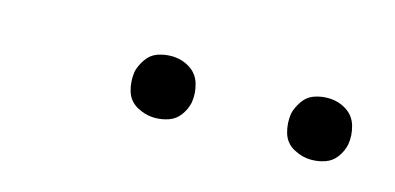

<svg xmlns="http://www.w3.org/2000/svg" viewBox="-27 -804 487 237"><g transform="rotate(15 216.0 -685.5)"><path d="M373 -646Q382 -646 390.5 -649Q399 -652 404.5 -659.5Q410 -667 412 -676Q414 -688 410.5 -700Q407 -712 396.5 -718.5Q386 -725 373 -725Q364 -725 355.5 -722Q347 -719 341.5 -711Q336 -703 334 -695Q332 -682 335.5 -670Q339 -658 350 -652Q361 -646 373 -646ZM173 -646Q182 -646 190.5 -649Q199 -652 204.5 -659.5Q210 -667 212 -676Q214 -688 210.5 -700Q207 -712 196.5 -718.5Q186 -725 173 -725Q164 -725 155.5 -722Q147 -719 141.5 -711Q136 -703 134 -695Q132 -682 135.5 -670Q139 -658 150 -652Q161 -646 173 -646Z"/></g></svg>

Font: Iosevka Sparkle XLtObl
Style: Regular
Weight: 200
Italic angle: -9°
Designer: Belleve Invis
Foundry: Belleve Invis
Version: Version 4.5.0; ttfautohint (v1.8.3)